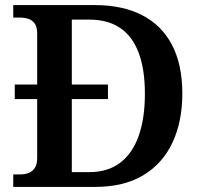

<svg xmlns="http://www.w3.org/2000/svg" viewBox="-20 -734 792 754"><path d="M32 0V-49H59Q78 -49 93 -55Q108 -61 117 -75Q126 -89 126 -114V-345H38V-402H126V-602Q126 -628 116.5 -641.5Q107 -655 91.5 -660Q76 -665 56 -665H32V-714H353Q461 -714 538 -674.5Q615 -635 655.5 -557.5Q696 -480 696 -366Q696 -257 657.5 -174.5Q619 -92 543 -46Q467 0 353 0ZM330 -58Q403 -58 451.5 -94.5Q500 -131 524.5 -200Q549 -269 549 -366Q549 -462 524.5 -527Q500 -592 451.5 -624.5Q403 -657 331 -657H262V-402H404V-345H262V-58Z"/></svg>

Font: Noto Serif Hebrew SemiBold
Style: Regular
Weight: 600
Version: Version 2.003